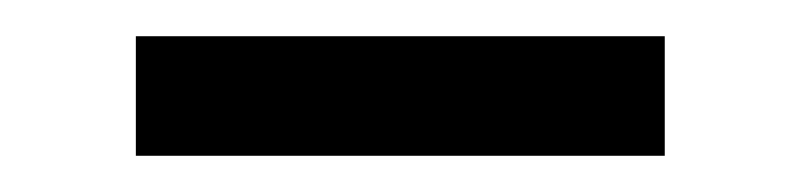

<svg xmlns="http://www.w3.org/2000/svg" viewBox="-20 -307 442 106"><path d="M55 -287H347V-221H55Z"/></svg>

Font: Chakra Petch
Style: Regular
Weight: 400
Designer: Katatrad Aksorn Co.,Ltd.
Foundry: Cadson Demak Co.,Ltd.
Version: Version 1.000; ttfautohint (v1.6)